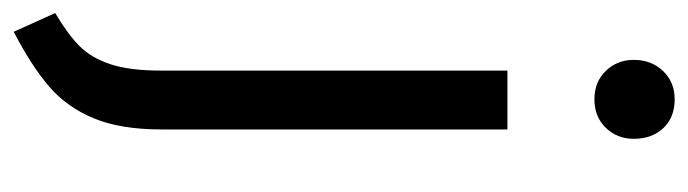

<svg xmlns="http://www.w3.org/2000/svg" viewBox="-404 -426 1028 287"><g transform="rotate(90 110.5 -283.0)"><path d="M161 -10Q161 51 144.5 91Q128 131 97.5 157.5Q67 184 15 211L-13 149Q19 130 36.5 112.5Q54 95 63.5 66.5Q73 38 73 -9V-527H161ZM175 -716Q175 -691 158.5 -674Q142 -657 116 -657Q90 -657 73.5 -674Q57 -691 57 -716Q57 -742 73.5 -759.5Q90 -777 116 -777Q143 -777 159 -760Q175 -743 175 -716Z"/></g></svg>

Font: Fira Sans Extra Condensed
Style: Regular
Weight: 400
Width: 1
Designer: Carrois Corporate & Edenspiekermann AG
Foundry: Carrois Corporate GbR & Edenspiekermann AG
Version: Version 4.203